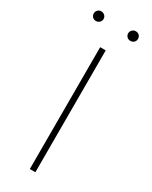

<svg xmlns="http://www.w3.org/2000/svg" viewBox="-209 -852 709 898"><g transform="rotate(30 145.0 -403.0)"><path d="M25 -780Q25 -791 32.5 -798.5Q40 -806 51 -806Q62 -806 70 -798.5Q78 -791 78 -780Q78 -769 70 -761.5Q62 -754 51 -754Q40 -754 32.5 -761.5Q25 -769 25 -780ZM211 -780Q211 -791 219 -798.5Q227 -806 237 -806Q249 -806 256.5 -798.5Q264 -791 264 -780Q264 -769 256.5 -761.5Q249 -754 237 -754Q226 -754 218.5 -761.5Q211 -769 211 -780ZM130 -658H160V0H130Z"/></g></svg>

Font: Ysabeau Infant Extralight
Style: Regular
Weight: 200
Designer: Christian Thalmann (Catharsis Fonts)
Version: Version 0.003